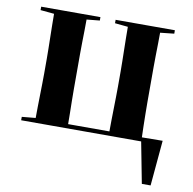

<svg xmlns="http://www.w3.org/2000/svg" viewBox="-80 -620 887 884"><g transform="rotate(10 363.0 -177.5)"><path d="M600 -238Q600 -217 600 -190.5Q600 -164 600.5 -136Q601 -108 601.5 -80Q602 -52 603 -27L700 -28L681 184H640L603 -8H42V-24L106 -30Q106 -54 106.5 -82Q107 -110 107.5 -137.5Q108 -165 108.5 -191Q109 -217 109 -238V-308Q109 -329 108.5 -355Q108 -381 107.5 -408.5Q107 -436 106.5 -464Q106 -492 106 -517L42 -523V-539H319V-523L258 -517Q258 -492 257.5 -464Q257 -436 256.5 -408.5Q256 -381 256 -355Q256 -329 256 -308V-238Q256 -217 256 -190.5Q256 -164 256.5 -136Q257 -108 257.5 -80Q258 -52 258 -28H451Q451 -52 451.5 -80Q452 -108 452.5 -136Q453 -164 453.5 -190.5Q454 -217 454 -238V-308Q454 -329 453.5 -355Q453 -381 452.5 -408.5Q452 -436 451.5 -464Q451 -492 451 -517L390 -523V-539H667V-523L602 -516Q602 -492 601.5 -464Q601 -436 600.5 -408.5Q600 -381 600 -355Q600 -329 600 -308V-238Z"/></g></svg>

Font: XinYuGongZhangJiaSongA
Style: Regular
Weight: 900
Designer: XinYuGong
Foundry: Adobe Systems Incorporated
Version: Version 1.00